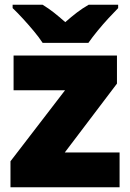

<svg xmlns="http://www.w3.org/2000/svg" viewBox="-20 -786 547 806"><path d="M482 0H24V-109L253 -407H37V-553H471V-435L252 -146H482ZM159 -606Q144 -629 121.5 -656Q99 -683 75.5 -708.5Q52 -734 33 -752V-766H159Q185 -750 206.5 -733Q228 -716 254 -693Q280 -716 303 -733.5Q326 -751 352 -766H476V-752Q459 -735 435.5 -709.5Q412 -684 389.5 -656.5Q367 -629 351 -606Z"/></svg>

Font: Noto Sans Arabic Blk
Style: Regular
Weight: 900
Designer: Monotype Design Team, Nadine Chahine, Nizar Qandah and Khaled Hosny
Foundry: Monotype Imaging Inc.
Version: Version 2.012; ttfautohint (v1.8.4.7-5d5b)